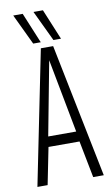

<svg xmlns="http://www.w3.org/2000/svg" viewBox="-98 -950 579 1000"><g transform="rotate(-10 191.0 -450.5)"><path d="M16 0 159 -708H224L367 0H311L273 -195H109L70 0ZM117 -249H265L191 -639ZM231 -739 154 -901H204L271 -739ZM124 -739 47 -901H97L164 -739Z"/></g></svg>

Font: Georama Condensed Light
Style: Regular
Weight: 300
Width: 3
Designer: Jean-Baptiste Levee
Foundry: Production Type
Version: Version 1.000